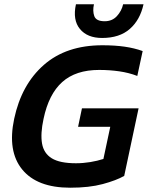

<svg xmlns="http://www.w3.org/2000/svg" viewBox="-20 -865 689 895"><path d="M456 -688Q387 -688 352.5 -730Q318 -772 334 -845H418Q411 -814 419.5 -790Q428 -766 468 -766Q503 -766 525 -790Q547 -814 554 -845H649Q633 -772 585 -730Q537 -688 456 -688ZM307 10Q153 10 83.5 -75Q14 -160 46 -311Q80 -471 184.5 -562.5Q289 -654 457 -654Q515 -654 560.5 -647.5Q606 -641 645 -627L620 -511Q581 -526 536 -532.5Q491 -539 442 -539Q333 -539 270 -482.5Q207 -426 183 -311Q168 -242 176 -196Q184 -150 221.5 -127Q259 -104 334 -104Q368 -104 401 -109.5Q434 -115 462 -124L494 -274H344L362 -360H626L559 -45Q522 -24 459 -7Q396 10 307 10Z"/></svg>

Font: Kanit Medium
Style: Italic
Weight: 500
Italic angle: -12°
Designer: Katatrad Team
Foundry: CadsonDemak
Version: Version 2.000; ttfautohint (v1.8.3)